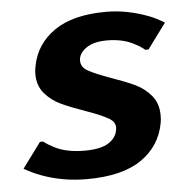

<svg xmlns="http://www.w3.org/2000/svg" viewBox="-43 -552 583 605"><g transform="rotate(-5 248.0 -250.0)"><path d="M65 -15Q38 -25 12 -40L71 -120H81Q95 -109 113 -100Q151 -80 209 -80Q259 -80 284 -95.5Q309 -111 313 -136Q318 -159 296 -172.5Q274 -186 223 -204Q177 -220 147 -234Q117 -248 96 -272.5Q75 -297 75 -334Q75 -347 78 -360Q91 -428 150 -469Q209 -510 314 -510Q379 -510 446 -485Q468 -477 496 -460L437 -380H427Q411 -393 396 -400Q360 -420 309 -420Q266 -420 242.5 -403Q219 -386 219 -364Q219 -343 240.5 -331Q262 -319 309 -302Q355 -286 385 -272Q415 -258 436 -233Q457 -208 457 -170Q457 -155 455 -146Q442 -74 381 -32Q320 10 208 10Q132 10 65 -15Z"/></g></svg>

Font: Scada
Style: Bold Italic
Weight: 700
Italic angle: -10°
Version: Version 4.000